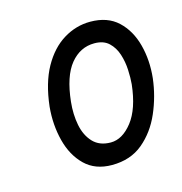

<svg xmlns="http://www.w3.org/2000/svg" viewBox="-67 -1065 469 495"><g transform="rotate(-15 167.5 -817.0)"><path d="M174.5 -631.5Q130 -631.5 102.5 -658.2Q75 -685 64 -728Q53 -771 57.5 -818.5Q64.5 -880.5 87.2 -921.2Q110 -962 143.5 -982.5Q177 -1003 215 -1003Q261 -1003 288.8 -977Q316.5 -951 327.5 -909.2Q338.5 -867.5 333.5 -820.5Q328 -773.5 309.2 -730.2Q290.5 -687 257.2 -659.2Q224 -631.5 174.5 -631.5ZM186.5 -688.5Q217.5 -688.5 243.8 -722Q270 -755.5 277 -819.5Q278.5 -836 277.5 -857.8Q276.5 -879.5 270 -899.8Q263.5 -920 249.5 -933.2Q235.5 -946.5 211 -946.5Q173 -946.5 147 -914.8Q121 -883 114 -816.5Q110.5 -783.5 116.2 -754.2Q122 -725 139.2 -706.8Q156.5 -688.5 186.5 -688.5Z"/></g></svg>

Font: Edu SA Hand Cursive
Style: Regular
Weight: 400
Designer: Tina and Corey Anderson, Eben Sorkin, Mirko Velimirovic
Foundry: Google for Education
Version: Version 2.000